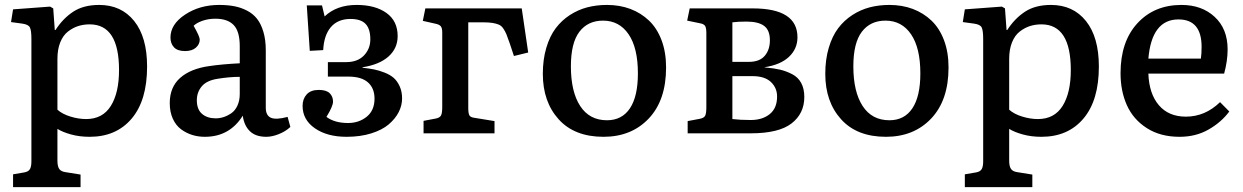

<svg xmlns="http://www.w3.org/2000/svg" viewBox="-20 -543 5062 782"><path d="M33.2 219.2V167L79.1 159.2Q95.7 156.2 101.8 146Q107.9 135.7 107.9 113.8V-383.8Q107.9 -418.9 101.8 -431.2Q95.7 -443.4 70.8 -446.8L24.9 -453.1L33.2 -504.9L184.1 -516.1L196.8 -508.8L203.1 -420.9H206.1Q236.3 -467.8 278.3 -495.4Q320.3 -522.9 383.8 -522.9Q474.1 -522.9 526.6 -457.3Q579.1 -391.6 579.1 -272Q579.1 -134.3 516.4 -60.1Q453.6 14.2 345.2 14.2Q303.7 14.2 269.3 4.6Q234.9 -4.9 213.9 -18.1V110.8Q213.9 134.8 221.4 145.3Q229 155.8 247.1 158.2L308.1 168V219.2ZM331.1 -58.1Q397.9 -58.1 431.4 -111.6Q464.8 -165 464.8 -257.8Q464.8 -443.8 345.2 -443.8Q320.3 -443.8 298.3 -436.8Q276.4 -429.7 256.6 -414.3Q236.8 -398.9 225.3 -370.4Q213.9 -341.8 213.9 -303.2V-96.2Q233.4 -78.6 266.4 -68.4Q299.3 -58.1 331.1 -58.1Z M814.5 14.2Q787.1 14.2 762.7 6.6Q738.3 -1 717.3 -16.6Q696.3 -32.2 683.8 -59.6Q671.4 -86.9 671.4 -123Q671.4 -188 713.6 -225.6Q755.9 -263.2 832.5 -273.9Q885.7 -281.7 956.5 -285.2V-355Q956.5 -415.5 931.6 -441.2Q906.7 -466.8 857.4 -466.8Q828.6 -466.8 804.4 -458.3Q780.3 -449.7 768.6 -438Q793.5 -394.5 793.5 -381.8Q793.5 -362.8 777.8 -348.9Q762.2 -335 733.4 -335Q703.1 -335 688.7 -350.3Q674.3 -365.7 674.3 -390.1Q674.3 -444.3 733.9 -483.6Q793.5 -522.9 872.6 -522.9Q906.2 -522.9 933.6 -517.8Q960.9 -512.7 985.6 -500Q1010.3 -487.3 1026.6 -466.8Q1043 -446.3 1052.7 -413.6Q1062.5 -380.9 1062.5 -337.9V-104Q1062.5 -72.8 1083.3 -63.5Q1104 -54.2 1151.4 -66.9L1162.6 -25.9Q1142.6 -7.3 1115.2 3.4Q1087.9 14.2 1064.5 14.2Q1021 14.2 997.6 -8.8Q974.1 -31.7 968.8 -71.8Q915 14.2 814.5 14.2ZM858.4 -61Q875 -61 890.9 -66.2Q906.7 -71.3 922.1 -81.8Q937.5 -92.3 947 -112.8Q956.5 -133.3 956.5 -160.2V-230Q914.6 -230 866.7 -222.2Q821.8 -215.3 801.8 -191.4Q781.7 -167.5 781.7 -134.8Q781.7 -97.2 803 -79.1Q824.2 -61 858.4 -61Z M1391.6 14.2Q1312.5 14.2 1262.5 -20.5Q1212.4 -55.2 1212.4 -111.8Q1212.4 -140.1 1229 -158.4Q1245.6 -176.8 1278.3 -176.8Q1309.1 -176.8 1322.8 -163.3Q1336.4 -149.9 1336.4 -128.9Q1336.4 -110.4 1309.6 -66.9Q1342.8 -42 1397.5 -42Q1441.9 -42 1473.6 -67.6Q1505.4 -93.3 1505.4 -141.1Q1505.4 -183.6 1478.8 -207.3Q1452.1 -231 1399.4 -231H1315.4V-290H1389.6Q1436.5 -290 1462.4 -317.1Q1488.3 -344.2 1488.3 -382.8Q1488.3 -425.3 1469 -445.6Q1449.7 -465.8 1407.7 -465.8Q1356 -465.8 1327.6 -432.6Q1299.3 -399.4 1296.4 -338.9L1241.7 -335.9L1229.5 -521H1291.5L1302.2 -476.1Q1351.1 -522.9 1432.6 -522.9Q1508.3 -522.9 1554 -490.2Q1599.6 -457.5 1599.6 -396Q1599.6 -346.2 1562.5 -313Q1525.4 -279.8 1456.5 -269V-267.1Q1483.4 -264.2 1503.4 -260.3Q1523.4 -256.3 1546.4 -247.3Q1569.3 -238.3 1583.7 -225.6Q1598.1 -212.9 1607.9 -191.4Q1617.7 -169.9 1617.7 -142.1Q1617.7 -113.3 1603.8 -86.2Q1589.8 -59.1 1563.2 -36.4Q1536.6 -13.7 1492.2 0.2Q1447.8 14.2 1391.6 14.2Z M1705.1 0V-50.8L1754.4 -60.1Q1772 -63.5 1776.6 -73.5Q1781.2 -83.5 1781.2 -106.9V-411.1Q1781.2 -428.2 1775.4 -435.8Q1769.5 -443.4 1752 -446.8L1702.1 -458L1712.4 -508.8H2105L2131.3 -329.1L2073.2 -314.9L2056.2 -366.2Q2047.9 -390.6 2042.7 -403.1Q2037.6 -415.5 2029.8 -427Q2022 -438.5 2011.2 -442.9Q2000.5 -447.3 1985.4 -449.7Q1970.2 -452.1 1946.3 -452.1H1887.2V-103Q1887.2 -81.5 1891.8 -73.2Q1896.5 -64.9 1913.1 -63L1994.1 -49.8V0Z M2438 14.2Q2319.8 14.2 2255.4 -57.1Q2190.9 -128.4 2190.9 -242.2Q2190.9 -300.8 2205.1 -348.4Q2219.2 -396 2243.4 -428Q2267.6 -460 2301 -481.7Q2334.5 -503.4 2372.1 -513.2Q2409.7 -522.9 2452.1 -522.9Q2503.9 -522.9 2547.4 -506.6Q2590.8 -490.2 2623.5 -459Q2656.2 -427.7 2674.6 -378.9Q2692.9 -330.1 2692.9 -268.1Q2692.9 -134.8 2622.3 -60.3Q2551.8 14.2 2438 14.2ZM2452.1 -53.2Q2513.2 -53.2 2545.7 -101.8Q2578.1 -150.4 2578.1 -244.1Q2578.1 -347.7 2540.3 -403.3Q2502.4 -459 2436 -459Q2374.5 -459 2339.8 -413.6Q2305.2 -368.2 2305.2 -272.9Q2305.2 -169.4 2343 -111.3Q2380.9 -53.2 2452.1 -53.2Z M2780.8 0V-49.8L2830.1 -59.1Q2848.1 -62.5 2852.5 -72.5Q2856.9 -82.5 2856.9 -106.9V-408.2Q2856.9 -428.7 2852.1 -437Q2847.2 -445.3 2831.1 -448.2L2778.8 -459L2789.1 -508.8H3045.9Q3228 -508.8 3228 -391.1Q3228 -344.2 3193.4 -311.5Q3158.7 -278.8 3092.8 -269L3097.7 -268.1Q3132.3 -265.1 3157.2 -259.3Q3182.1 -253.4 3206.3 -241Q3230.5 -228.5 3243.2 -205.1Q3255.9 -181.6 3255.9 -147.9Q3255.9 -80.6 3203.9 -40.3Q3151.9 0 3037.6 0ZM2962.9 -291H3029.8Q3073.7 -291 3094.7 -315.7Q3115.7 -340.3 3115.7 -378.9Q3115.7 -419.9 3092.3 -437.5Q3068.8 -455.1 3020 -455.1Q2986.8 -455.1 2962.9 -452.1ZM3037.6 -54.2Q3085.4 -54.2 3115.2 -78.4Q3145 -102.5 3145 -149.9Q3145 -185.1 3119.9 -209Q3094.7 -232.9 3044.9 -232.9H2962.9V-58.1Q2994.6 -54.2 3037.6 -54.2Z M3588.4 14.2Q3470.2 14.2 3405.8 -57.1Q3341.3 -128.4 3341.3 -242.2Q3341.3 -300.8 3355.5 -348.4Q3369.6 -396 3393.8 -428Q3418 -460 3451.4 -481.7Q3484.9 -503.4 3522.5 -513.2Q3560.1 -522.9 3602.5 -522.9Q3654.3 -522.9 3697.8 -506.6Q3741.2 -490.2 3773.9 -459Q3806.6 -427.7 3825 -378.9Q3843.3 -330.1 3843.3 -268.1Q3843.3 -134.8 3772.7 -60.3Q3702.1 14.2 3588.4 14.2ZM3602.5 -53.2Q3663.6 -53.2 3696 -101.8Q3728.5 -150.4 3728.5 -244.1Q3728.5 -347.7 3690.7 -403.3Q3652.8 -459 3586.4 -459Q3524.9 -459 3490.2 -413.6Q3455.6 -368.2 3455.6 -272.9Q3455.6 -169.4 3493.4 -111.3Q3531.2 -53.2 3602.5 -53.2Z M3909.7 219.2V167L3955.6 159.2Q3972.2 156.2 3978.3 146Q3984.4 135.7 3984.4 113.8V-383.8Q3984.4 -418.9 3978.3 -431.2Q3972.2 -443.4 3947.3 -446.8L3901.4 -453.1L3909.7 -504.9L4060.5 -516.1L4073.2 -508.8L4079.6 -420.9H4082.5Q4112.8 -467.8 4154.8 -495.4Q4196.8 -522.9 4260.3 -522.9Q4350.6 -522.9 4403.1 -457.3Q4455.6 -391.6 4455.6 -272Q4455.6 -134.3 4392.8 -60.1Q4330.1 14.2 4221.7 14.2Q4180.2 14.2 4145.8 4.6Q4111.3 -4.9 4090.3 -18.1V110.8Q4090.3 134.8 4097.9 145.3Q4105.5 155.8 4123.5 158.2L4184.6 168V219.2ZM4207.5 -58.1Q4274.4 -58.1 4307.9 -111.6Q4341.3 -165 4341.3 -257.8Q4341.3 -443.8 4221.7 -443.8Q4196.8 -443.8 4174.8 -436.8Q4152.8 -429.7 4133.1 -414.3Q4113.3 -398.9 4101.8 -370.4Q4090.3 -341.8 4090.3 -303.2V-96.2Q4109.9 -78.6 4142.8 -68.4Q4175.8 -58.1 4207.5 -58.1Z M4784.2 14.2Q4706.1 14.2 4650.9 -21.2Q4595.7 -56.6 4569.8 -114.3Q4543.9 -171.9 4543.9 -245.1Q4543.9 -373.5 4612.5 -448.2Q4681.2 -522.9 4792 -522.9Q4875 -522.9 4927.5 -474.1Q4980 -425.3 4980 -341.8Q4980 -294.9 4965.8 -243.2H4657.2Q4660.2 -161.1 4700 -114.5Q4739.7 -67.9 4810.1 -67.9Q4888.2 -67.9 4949.2 -127L4986.8 -88.9Q4954.1 -44.9 4902.3 -15.4Q4850.6 14.2 4784.2 14.2ZM4657.2 -304.2H4871.1Q4874 -324.2 4874 -352.1Q4874 -463.9 4779.8 -463.9Q4670.9 -463.9 4657.2 -304.2Z"/></svg>

Font: Literata Book Medium
Style: Regular
Weight: 500
Designer: Latin by Veronika Burian and Jose Scaglione. Greek by Irene Vlachou. Cyrillic by Vera Evstafieva
Foundry: TypeTogether
Version: Version 2.003;PS 002.003;hotconv 1.0.88;makeotf.lib2.5.64775